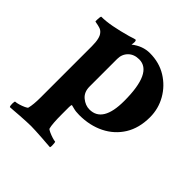

<svg xmlns="http://www.w3.org/2000/svg" viewBox="-176 -565 907 907"><g transform="rotate(45 277.0 -112.0)"><path d="M27.3 212.9Q23.4 209 23.4 193.4Q23.4 176.8 27.3 176.8Q35.2 176.8 49.8 172.4Q64.5 168 77.1 162.1Q89.8 156.2 90.8 152.3Q97.7 125 97.7 78.1V-264.6Q97.7 -319.3 80.1 -337.9Q72.3 -347.7 59.1 -351.6Q45.9 -355.5 36.1 -356.9Q26.4 -358.4 26.4 -360.4Q26.4 -394.5 31.2 -394.5Q61.5 -394.5 100.6 -401.9Q139.6 -409.2 188.5 -422.9Q217.8 -432.6 220.7 -432.6Q226.6 -432.6 226.6 -419.9Q226.6 -417 226.1 -412.6Q225.6 -408.2 224.6 -402.3Q266.6 -435.5 314.5 -435.5Q377 -435.5 425.3 -405.8Q473.6 -376 501.5 -327.1Q529.3 -278.3 529.3 -221.7Q529.3 -149.4 497.6 -98.1Q465.8 -46.9 410.6 -19.5Q355.5 7.8 285.2 7.8Q261.7 7.8 246.1 3.4Q230.5 -1 228.5 -1Q224.6 -1 224.6 14.6V63.5Q224.6 127.9 231.4 152.3Q233.4 156.2 246.1 162.1Q258.8 168 272.9 172.4Q287.1 176.8 293 176.8Q294.9 176.8 295.9 184.6Q296.9 192.4 296.9 201.2Q296.9 210 294.9 212.9Q289.1 212.9 272.5 211.4Q255.9 210 233.9 208.5Q211.9 207 192.4 206.1Q172.9 205.1 161.1 205.1Q149.4 205.1 129.4 206.1Q109.4 207 87.9 208.5Q66.4 210 49.8 211.4Q33.2 212.9 27.3 212.9ZM300.8 -44.9Q388.7 -44.9 388.7 -189.5Q388.7 -378.9 299.8 -378.9Q265.6 -378.9 245.1 -358.4Q224.6 -337.9 224.6 -306.6V-122.1Q224.6 -85 249 -64.9Q273.4 -44.9 300.8 -44.9Z"/></g></svg>

Font: Crimson Text Bold
Style: Bold
Weight: 700
Designer: Sebastian Kosch
Foundry: Sebastian Kosch
Version: Version 1.10 July 1, 2025